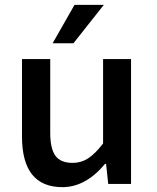

<svg xmlns="http://www.w3.org/2000/svg" viewBox="-20 -751 640 784"><path d="M194.8 -574.2 284.2 -731H403.8L279.8 -574.2ZM234.9 13.2Q69.8 13.2 69.8 -193.8V-509.8H185.1V-209Q185.1 -144.5 206.1 -115.2Q227.1 -85.9 276.9 -85.9Q311 -85.9 339.4 -104Q367.7 -122.1 400.9 -165V-509.8H515.1V0H421.9L413.1 -82H409.2Q329.6 13.2 234.9 13.2Z"/></svg>

Font: Office Code Pro Medium
Style: Regular
Weight: 500
Designer: Nathan Rutzky & Paul D. Hunt
Foundry: Adobe Systems Incorporated
Version: Version 1.004;PS 001.004;hotconv 1.0.70;makeotf.lib2.5.58329